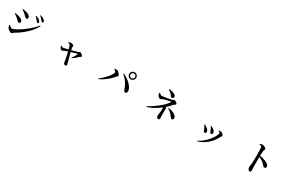

<svg xmlns="http://www.w3.org/2000/svg" viewBox="356 -3037 8289 5317"><g transform="rotate(30 4500.0 -379.0)"><path d="M796.9 -575.2Q779.3 -575.2 751 -616.2Q708 -675.8 660.2 -718.8L671.9 -734.4Q762.7 -701.2 797.9 -666Q830.1 -634.8 830.1 -607.4Q830.1 -593.8 820.3 -584.5Q810.5 -575.2 796.9 -575.2ZM901.4 -657.2Q897.5 -657.2 894 -658.2Q890.6 -659.2 887.2 -661.6Q883.8 -664.1 880.9 -666Q877.9 -668 873.5 -672.9Q869.1 -677.7 866.7 -680.7Q864.3 -683.6 858.9 -689.9Q853.5 -696.3 850.6 -700.2Q816.4 -744.1 759.8 -793L771.5 -807.6Q849.6 -785.2 894.5 -750Q930.7 -720.7 930.7 -688.5Q930.7 -674.8 922.4 -666Q914.1 -657.2 901.4 -657.2ZM361.3 -613.3Q308.6 -660.2 254.9 -692.4L262.7 -710.9Q332 -701.2 398.4 -681.6Q512.7 -639.6 512.7 -573.2Q512.7 -554.7 501 -541.5Q489.3 -528.3 471.7 -528.3Q454.1 -528.3 439.9 -538.1Q425.8 -547.9 401.9 -573.2Q377.9 -598.6 361.3 -613.3ZM257.8 -86.9Q305.7 -86.9 423.8 -154.8Q542 -222.7 679.2 -334.5Q816.4 -446.3 898.4 -551.8L918 -540Q841.8 -393.6 694.3 -255.9Q546.9 -118.2 373 -19.5Q367.2 -15.6 344.2 5.9Q321.3 27.3 302.7 27.3Q275.4 27.3 234.9 0.5Q194.3 -26.4 173.8 -56.6Q153.3 -87.9 150.4 -141.6L165 -150.4Q207 -104.5 228.5 -94.7Q243.2 -86.9 257.8 -86.9ZM132.8 -508.8Q164.1 -502.9 184.6 -499Q205.1 -495.1 239.3 -486.8Q273.4 -478.5 295.9 -467.8Q318.4 -457 341.8 -443.4Q365.2 -429.7 377 -410.6Q388.7 -391.6 388.7 -369.1Q388.7 -351.6 378.4 -337.9Q368.2 -324.2 345.7 -324.2Q328.1 -324.2 313.5 -334.5Q298.8 -344.7 277.3 -368.2Q255.9 -391.6 239.3 -405.3Q176.8 -461.9 125 -489.3Z M1806.6 -535.2 1804.7 -546.9Q1852.5 -565.4 1876 -565.4Q1906.2 -565.4 1940.9 -553.7Q1975.6 -542 1975.6 -525.4Q1975.6 -517.6 1972.7 -498.5Q1969.7 -479.5 1970.7 -467.8Q1971.7 -459 1984.4 -391.6Q2109.4 -422.9 2183.6 -446.3Q2191.4 -449.2 2207.5 -459Q2223.6 -468.8 2230.5 -468.8Q2255.9 -468.8 2291 -437Q2326.2 -405.3 2326.2 -381.8Q2326.2 -374 2317.9 -368.2Q2309.6 -362.3 2296.9 -357.4Q2284.2 -352.5 2279.3 -347.7Q2278.3 -346.7 2259.8 -329.1Q2241.2 -311.5 2233.9 -304.7Q2226.6 -297.9 2207.5 -280.8Q2188.5 -263.7 2174.8 -253.4Q2161.1 -243.2 2141.6 -229Q2122.1 -214.8 2103.5 -204.1L2093.8 -213.9Q2165 -307.6 2195.3 -382.8Q2202.1 -395.5 2184.6 -392.6Q2157.2 -386.7 1996.1 -338.9Q2036.1 -182.6 2071.3 -64.5Q2090.8 0 2090.8 13.7Q2090.8 56.6 2050.8 56.6Q2024.4 56.6 2007.3 37.1Q1990.2 17.6 1987.3 -13.7Q1973.6 -136.7 1925.8 -318.4Q1859.4 -296.9 1835 -286.1Q1819.3 -280.3 1798.8 -266.1Q1778.3 -252 1767.6 -252Q1747.1 -252 1722.7 -271.5Q1698.2 -291 1689.5 -311.5Q1683.6 -325.2 1683.6 -364.3L1694.3 -368.2Q1696.3 -366.2 1703.1 -360.4Q1710 -354.5 1712.9 -352.1Q1715.8 -349.6 1721.7 -345.7Q1727.5 -341.8 1733.9 -340.3Q1740.2 -338.9 1747.1 -338.9Q1767.6 -337.9 1912.1 -373Q1885.7 -471.7 1872.1 -498Q1858.4 -524.4 1806.6 -535.2Z M3894 -549.8Q3861.3 -516.6 3815.4 -516.6Q3769.5 -516.6 3736.3 -549.8Q3703.1 -583 3703.1 -628.9Q3703.1 -674.8 3736.3 -708Q3769.5 -741.2 3815.4 -741.2Q3861.3 -741.2 3894 -708Q3926.8 -674.8 3926.8 -628.9Q3926.8 -583 3894 -549.8ZM3815.4 -554.7Q3846.7 -554.7 3868.2 -576.2Q3889.6 -597.7 3889.6 -628.9Q3889.6 -660.2 3868.2 -682.1Q3846.7 -704.1 3815.4 -704.1Q3784.2 -704.1 3762.7 -682.1Q3741.2 -660.2 3741.2 -628.9Q3741.2 -597.7 3763.2 -576.2Q3785.2 -554.7 3815.4 -554.7ZM3344.7 -464.8Q3344.7 -483.4 3325.2 -502.4Q3305.7 -521.5 3278.3 -534.2L3284.2 -550.8Q3328.1 -555.7 3352.5 -551.8Q3393.6 -546.9 3432.6 -504.4Q3471.7 -461.9 3471.7 -430.7Q3471.7 -420.9 3464.8 -412.1Q3458 -403.3 3444.8 -391.6Q3431.6 -379.9 3423.8 -371.1Q3356.4 -286.1 3252 -204.1Q3147.5 -122.1 3039.1 -72.3L3026.4 -89.8Q3135.7 -166 3240.2 -289.1Q3344.7 -412.1 3344.7 -464.8ZM3918.9 -199.2Q3920.9 -166 3905.8 -143.6Q3890.6 -121.1 3865.2 -120.1Q3840.8 -119.1 3828.6 -136.2Q3816.4 -153.3 3803.7 -193.4Q3728.5 -408.2 3564.5 -542L3577.1 -558.6Q3706.1 -500 3809.1 -397.5Q3912.1 -294.9 3918.9 -199.2Z M4870.1 -803.7 4879.9 -819.3Q4973.6 -809.6 5040 -777.8Q5106.4 -746.1 5106.4 -694.3Q5106.4 -673.8 5091.8 -658.7Q5077.1 -643.6 5054.7 -643.6Q5046.9 -643.6 5040.5 -645.5Q5034.2 -647.5 5030.3 -649.9Q5026.4 -652.3 5020.5 -659.2Q5014.6 -666 5011.7 -669.9Q5008.8 -673.8 5001.5 -685.1Q4994.1 -696.3 4990.2 -702.1Q4957 -745.1 4870.1 -803.7ZM4692.4 -595.7 4707 -600.6Q4745.1 -548.8 4778.3 -548.8Q4815.4 -548.8 4926.3 -567.4Q5037.1 -585.9 5092.8 -598.6Q5111.3 -603.5 5127.4 -615.7Q5143.6 -627.9 5151.4 -627.9Q5175.8 -627.9 5215.8 -599.1Q5255.9 -570.3 5255.9 -550.8Q5255.9 -536.1 5228.5 -521Q5201.2 -505.9 5197.3 -502Q5133.8 -421.9 5041 -340.8Q5065.4 -320.3 5065.4 -301.8Q5065.4 -293.9 5064 -272Q5062.5 -250 5060.5 -204.6Q5058.6 -159.2 5058.6 -96.7Q5058.6 -77.1 5061.5 -42.5Q5064.5 -7.8 5064.5 2Q5064.5 60.5 5017.6 60.5Q4994.1 60.5 4978 31.7Q4961.9 2.9 4961.9 -24.4Q4961.9 -28.3 4971.7 -89.8Q4983.4 -158.2 4983.4 -263.7Q4983.4 -284.2 4982.4 -292Q4786.1 -138.7 4578.1 -70.3L4566.4 -91.8Q4725.6 -174.8 4882.3 -301.3Q5039.1 -427.7 5094.7 -525.4Q5099.6 -534.2 5098.6 -537.6Q5097.7 -541 5087.9 -540Q5036.1 -535.2 4859.4 -485.4Q4844.7 -480.5 4825.7 -465.3Q4806.6 -450.2 4792 -450.2Q4769.5 -450.2 4740.2 -474.6Q4710.9 -499 4700.2 -525.4Q4690.4 -545.9 4692.4 -595.7ZM5115.2 -335 5124 -351.6Q5241.2 -338.9 5319.8 -291.5Q5398.4 -244.1 5398.4 -175.8Q5398.4 -157.2 5384.8 -144Q5371.1 -130.9 5351.6 -130.9Q5335 -130.9 5323.2 -139.2Q5311.5 -147.5 5293 -173.8Q5252 -232.4 5210.9 -270Q5169.9 -307.6 5115.2 -335Z M6388.7 -516.6Q6537.1 -456.1 6537.1 -365.2Q6537.1 -344.7 6523.9 -333Q6510.7 -321.3 6492.2 -321.3Q6474.6 -321.3 6465.8 -331.5Q6457 -341.8 6447.8 -372.1Q6438.5 -402.3 6430.7 -418Q6407.2 -474.6 6378.9 -505.9ZM6762.7 -372.1Q6697.3 -232.4 6571.3 -117.7Q6445.3 -2.9 6269.5 51.8L6259.8 36.1Q6349.6 -8.8 6432.6 -80.6Q6515.6 -152.3 6569.8 -222.2Q6624 -292 6656.2 -354.5Q6688.5 -417 6688.5 -452.1Q6688.5 -475.6 6636.7 -500L6639.6 -512.7Q6674.8 -517.6 6692.4 -516.6Q6726.6 -514.6 6761.2 -483.9Q6795.9 -453.1 6795.9 -427.7Q6795.9 -417 6781.2 -398.9Q6766.6 -380.9 6762.7 -372.1ZM6257.8 -360.4Q6237.3 -407.2 6204.1 -451.2L6214.8 -461.9Q6252 -448.2 6289.1 -419.9Q6368.2 -369.1 6368.2 -304.7Q6368.2 -285.2 6356.9 -272.5Q6345.7 -259.8 6324.2 -259.8Q6310.5 -259.8 6301.3 -268.6Q6292 -277.3 6287.1 -288.6Q6282.2 -299.8 6273.4 -322.8Q6264.6 -345.7 6257.8 -360.4Z M7804.7 -737.3 7803.7 -754.9Q7864.3 -776.4 7882.8 -776.4Q7918.9 -776.4 7964.4 -750.5Q8009.8 -724.6 8009.8 -703.1Q8009.8 -690.4 7999 -671.4Q7988.3 -652.3 7985.4 -634.8Q7979.5 -583 7975.6 -472.7Q8133.8 -449.2 8224.6 -393.6Q8291 -353.5 8291 -299.8Q8291 -278.3 8278.3 -264.2Q8265.6 -250 8244.1 -250Q8221.7 -250 8206.5 -262.2Q8191.4 -274.4 8167 -304.2Q8142.6 -334 8116.2 -356.4Q8066.4 -395.5 7975.6 -435.5Q7972.7 -300.8 7976.6 -108.4Q7977.5 -81.1 7979 -49.3Q7980.5 -17.6 7980.5 -11.7Q7980.5 19.5 7970.7 32.7Q7960.9 45.9 7936.5 45.9Q7906.2 45.9 7888.2 12.7Q7870.1 -20.5 7870.1 -66.4Q7870.1 -79.1 7875.5 -106Q7880.9 -132.8 7882.8 -153.3Q7891.6 -236.3 7891.6 -441.4Q7891.6 -627.9 7882.8 -688.5Q7879.9 -711.9 7861.3 -721.7Q7842.8 -731.4 7804.7 -737.3Z"/></g></svg>

Font: Bpmf Zihi Serif SemiBold
Style: SemiBold
Weight: 600
Foundry: But Ko
Version: Version 1.320